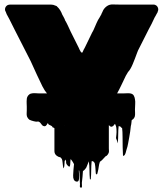

<svg xmlns="http://www.w3.org/2000/svg" viewBox="-20 -721 750 882"><path d="M600 -265Q602 -254 601 -242Q600 -230 600 -218Q600 -211 600.5 -202Q601 -193 599 -185Q598 -182 596 -179Q594 -176 592 -174Q591 -173 590 -173Q589 -171 585 -169Q584 -162 583.5 -155.5Q583 -149 581 -142Q580 -129 578 -116.5Q576 -104 574 -92Q571 -77 568.5 -62Q566 -47 561 -33Q560 -28 557 -18Q554 -8 549 -6Q548 -5 546.5 -5Q545 -5 545 -6Q544 -21 543.5 -45Q543 -69 543 -93Q543 -117 541 -132Q541 -133 539.5 -133.5Q538 -134 537 -135Q534 -138 533.5 -139Q533 -140 529 -141Q525 -141 525 -142Q523 -123 523 -103.5Q523 -84 521 -64Q521 -61 519.5 -67Q518 -73 517 -76Q516 -79 514.5 -82Q513 -85 513 -88Q513 -90 514.5 -101.5Q516 -113 515 -128Q514 -143 508 -152Q505 -148 501.5 -144Q498 -140 493 -139Q490 -138 486.5 -140.5Q483 -143 480 -146V-39Q480 -34 480.5 -28.5Q481 -23 479 -18Q478 -16 477 -14.5Q476 -13 475 -11Q470 -4 465 -3L450 13L449 14Q447 16 444.5 18Q442 20 439 22Q435 33 433.5 45.5Q432 58 429 69Q428 72 427.5 75Q427 78 425 80Q423 81 420 76Q419 65 418.5 54.5Q418 44 416 33Q416 29 413 25Q412 25 411 23Q410 21 405 19Q404 20 402.5 19.5Q401 19 401 20Q399 40 399 61Q399 82 397 102Q397 103 395 103Q393 103 393 102Q391 82 391 61Q391 40 388 20Q385 29 380 40Q377 50 371 56Q366 62 361 65Q360 78 359 91.5Q358 105 356 119Q356 125 356.5 133.5Q357 142 352 141Q346 141 347 132.5Q348 124 347 118Q346 104 346 90.5Q346 77 344 63Q343 63 342 62Q344 84 343 100Q342 116 330 113Q315 109 316 84Q317 59 320 33Q318 28 315 24Q312 20 309 15Q306 12 305 9Q303 17 303 25.5Q303 34 301 43Q301 44 297 44Q294 43 290 38.5Q286 34 285 32Q283 25 283.5 24.5Q284 24 284 22Q284 20 281 12Q279 14 277 19Q276 26 276 34.5Q276 43 273 51Q272 54 270.5 48Q269 42 269 39Q268 35 267.5 25.5Q267 16 264 9Q260 5 258 2Q257 1 248 -1Q246 -2 244 -3.5Q242 -5 240 -6Q230 -14 230 -27V-132L226 -135Q223 -134 221.5 -136.5Q220 -139 219 -141L214 -144Q212 -145 207.5 -147Q203 -149 202 -151Q201 -152 201 -153.5Q201 -155 200 -156Q197 -152 194 -147Q191 -142 186 -141Q176 -141 170.5 -150Q165 -159 158 -162Q156 -163 152 -162.5Q148 -162 146 -162Q141 -163 135.5 -164Q130 -165 125 -167Q123 -168 120 -169Q117 -170 115 -171L109 -177Q108 -179 106.5 -181Q105 -183 104 -186Q102 -193 102.5 -200Q103 -207 103 -214V-232Q103 -234 102.5 -245Q102 -256 103 -265Q103 -274 110 -283Q112 -285 115 -287.5Q118 -290 122 -291Q126 -292 129.5 -292.5Q133 -293 137 -293Q142 -293 148 -292.5Q154 -292 158 -292H196L195 -293Q186 -303 175 -324Q164 -347 149.5 -377.5Q135 -408 121 -440L46 -587Q40 -598 34.5 -610Q29 -622 23 -633L10 -657V-658Q9 -659 9 -660Q9 -661 8 -662Q9 -661 6.5 -666.5Q4 -672 5 -669Q3 -673 3 -678Q3 -687 10 -694Q11 -695 12 -695.5Q13 -696 14 -697Q18 -699 22.5 -699.5Q27 -700 28 -700H213Q225 -700 235 -695Q237 -694 239 -693.5Q241 -693 242 -691Q250 -684 256 -674.5Q262 -665 266 -654L271 -645Q273 -641 275.5 -636.5Q278 -632 279 -627Q280 -627 280 -626.5Q280 -626 280 -626Q286 -616 292 -603Q298 -590 304 -577L342 -501Q345 -493 350 -485Q350 -484 350.5 -484Q351 -484 351 -483L357 -478Q357 -479 358 -480Q358 -481 360 -483L365 -494Q367 -497 368.5 -500Q370 -503 371 -505L403 -571Q405 -575 407 -578Q409 -581 410 -584Q417 -600 423.5 -615Q430 -630 437 -640L446 -656Q446 -658 447 -659.5Q448 -661 449 -663Q451 -669 454.5 -675Q458 -681 463 -686Q466 -689 468 -690.5Q470 -692 473 -694Q484 -701 498 -700.5Q512 -700 525 -700H685Q690 -700 694 -698Q701 -695 704 -689Q707 -683 707 -678Q707 -673 705 -669Q704 -663 700 -658Q698 -653 695 -648.5Q692 -644 690 -640Q683 -624 676.5 -611.5Q670 -599 663 -586L614 -489L610 -479Q600 -451 589.5 -426Q579 -401 568 -390Q565 -385 562.5 -380.5Q560 -376 558 -373Q547 -350 537 -329Q527 -308 518 -292H549Q556 -292 563.5 -292.5Q571 -293 578 -292Q590 -290 594.5 -282Q599 -274 600 -265ZM278 -142Q279 -143 278 -143Z"/></svg>

Font: Rubik Wet Paint
Style: Regular
Weight: 400
Designer: Hubert and Fischer, NaN
Foundry: Hubert and Fischer, NaN
Version: Version 2.200